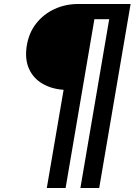

<svg xmlns="http://www.w3.org/2000/svg" viewBox="-20 -720 673 960"><path d="M298 -271 214 220H308L452 -624H526L382 220H476L633 -700H578H538H465H371Q307 -700 252 -674.5Q197 -649 160 -601.5Q123 -554 113 -486Q104 -422 125.5 -375Q147 -328 192.5 -301.5Q238 -275 298 -271Z"/></svg>

Font: Jost* 500 Medium Italic
Style: Italic
Weight: 500
Italic angle: -10°
Version: Version 3.200; ttfautohint (v0.97) -l 8 -r 50 -G 200 -x 14 -